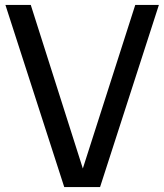

<svg xmlns="http://www.w3.org/2000/svg" viewBox="-20 -760 668 780"><path d="M241 0 2 -740H105L316.5 -75.5L529.5 -740H625.5L386.5 0Z"/></svg>

Font: Encode Sans Semi Condensed Medium
Style: Regular
Weight: 500
Width: 4
Designer: Multiple Designers
Foundry: Impallari Type
Version: Version 3.000; ttfautohint (v1.8.3) -l 8 -r 50 -G 200 -x 14 